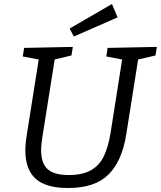

<svg xmlns="http://www.w3.org/2000/svg" viewBox="-20 -933 806 962"><path d="M519 -693 766 -698 759 -655 672 -635 613 -262Q592 -127 524 -59Q456 9 321 9Q210 9 158.5 -37.5Q107 -84 107 -179Q107 -214 114 -256L174 -635L94 -650L101 -693L345 -698L338 -655L254 -635L193 -251Q190 -231 188 -213.5Q186 -196 186 -180Q186 -116 218 -86Q250 -56 325 -56Q394 -56 436.5 -80.5Q479 -105 501 -152Q523 -199 534 -267L592 -635L513 -650ZM350 -750 329 -790 541 -913 569 -846Z"/></svg>

Font: Bitter
Style: Italic
Weight: 400
Italic angle: -9°
Designer: Sol Matas, and Bitter project Authors
Foundry: Sol Matas
Version: Version 2.001